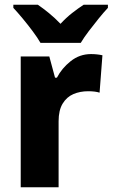

<svg xmlns="http://www.w3.org/2000/svg" viewBox="-20 -786 473 806"><path d="M362 -559Q387 -559 410 -554L398 -397Q380 -403 350 -403Q316 -403 288 -391Q260 -379 243 -351Q226 -323 226 -277V0H67V-549H187L211 -460H219Q239 -499 276.5 -529Q314 -559 362 -559ZM150 -606Q138 -627 117.5 -654.5Q97 -682 75 -708.5Q53 -735 36 -753V-766H139Q161 -751 185.5 -731Q210 -711 234 -686Q258 -712 283 -731.5Q308 -751 331 -766H433V-753Q416 -735 394.5 -708.5Q373 -682 352.5 -655Q332 -628 319 -606Z"/></svg>

Font: Noto Sans Gurmukhi SemiCondensed ExtraBold
Style: Regular
Weight: 800
Width: 4
Designer: Jelle Bosma - Monotype Design Team
Foundry: Monotype Imaging Inc.
Version: Version 2.004; ttfautohint (v1.8.4.7-5d5b)